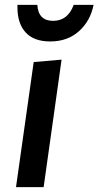

<svg xmlns="http://www.w3.org/2000/svg" viewBox="-20 -772 406 792"><path d="M160 0 234 -526 119 -516 46 0ZM187 -601Q259 -601 306 -643.5Q353 -686 366 -752H284Q260 -686 199 -686Q138 -686 134 -752H52V-741Q52 -675 86 -638Q120 -601 187 -601Z"/></svg>

Font: Brisa Sans Medium
Style: Italic
Weight: 600
Italic angle: -8°
Designer: Dalton Maag Ltd
Foundry: Dalton Maag Ltd
Version: Version 1.101;July 10, 2019;FontCreator 11.5.0.2425 64-bit